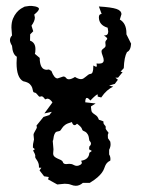

<svg xmlns="http://www.w3.org/2000/svg" viewBox="-20 -611 484 640"><path d="M189.5 -70.8Q191.4 -64 200.7 -64L210.9 -64.9Q219.2 -64.9 224.9 -61.5Q230.5 -58.1 236.3 -58.1Q241.2 -58.1 247.1 -61.3Q252.9 -64.5 252.9 -68.8L250.5 -75.2Q276.4 -79.1 277.8 -101.6L286.1 -107.9L276.9 -113.3L277.8 -122.6Q283.2 -127.4 283.2 -132.3Q283.2 -137.2 277.8 -142.6Q276.4 -156.7 272.5 -163.1Q268.6 -169.4 264.6 -171.6Q260.7 -173.8 257.6 -175Q254.4 -176.3 253.4 -180.7Q252 -187.5 236.8 -198.7Q232.4 -193.8 228.5 -193.8Q222.7 -193.8 219.7 -204.1Q203.6 -199.7 197 -194.6Q190.4 -189.5 187.5 -184.8Q184.6 -180.2 182.1 -177Q179.7 -173.8 172.9 -172.9Q166.5 -172.4 163.6 -167.5Q160.6 -162.6 159.4 -157Q158.2 -151.4 157.7 -146.7Q157.2 -142.1 155.8 -141.6L158.2 -113.3L157.2 -99.6Q157.2 -92.8 161.6 -88.9Q166 -85 171.9 -82.5Q177.7 -80.1 182.9 -77.6Q188 -75.2 189.5 -70.8ZM154.8 -269.5Q146.5 -282.2 137.7 -282.2L130.4 -279.8Q123.5 -290 118.7 -290L112.3 -288.6Q109.9 -288.6 105 -295.2Q100.1 -301.8 96.2 -302.2Q90.8 -302.7 90.1 -307.4Q89.4 -312 87.4 -318.4Q85.4 -324.7 79.3 -330.8Q73.2 -336.9 57.1 -340.3Q35.2 -352.5 35.2 -400.9L36.1 -421.9Q22 -429.7 20 -458.5Q13.2 -469.7 13.2 -477.1Q13.2 -485.8 20 -492.7L18.1 -519Q18.1 -536.6 23.2 -548.8Q28.3 -561 35.4 -569.3Q42.5 -577.6 50 -582.3Q57.6 -586.9 62 -588.9L78.1 -591.3Q81.5 -591.3 86.9 -591.1Q92.3 -590.8 97.4 -589.6Q102.5 -588.4 106.2 -586.4Q109.9 -584.5 109.9 -581.5Q109.9 -575.2 94.2 -562.5L96.2 -552.7Q96.2 -541 85 -525.4L90.8 -506.8L80.6 -496.6L80.1 -475.6Q98.1 -469.2 98.1 -447.3Q98.1 -435.1 96.2 -431.6L112.3 -418Q112.8 -378.4 135.7 -378.4L143.1 -379.4L151.4 -374.5Q160.6 -349.6 171.9 -349.6L190.9 -356Q196.8 -356 200.2 -351.3Q203.6 -346.7 209.5 -346.7Q217.8 -346.7 230 -354.5Q241.7 -347.2 250 -347.2Q254.4 -347.2 258.3 -349.6Q262.2 -352.1 265.9 -355.2Q269.5 -358.4 273.4 -361.3Q277.3 -364.3 281.7 -364.7Q291 -365.2 291 -388.2V-392.6L300.3 -388.2Q302.7 -388.2 302.7 -392.6L301.8 -399.4L309.6 -398.9Q325.7 -398.9 325.7 -410.2Q325.7 -416.5 322 -425.5Q318.4 -434.6 318.4 -439.5Q318.4 -443.4 320.6 -445.6Q322.8 -447.8 325.2 -449.5Q327.6 -451.2 329.8 -453.4Q332 -455.6 332 -460L331.1 -469.2Q331.1 -474.1 334.2 -477.1Q337.4 -480 337.4 -481.9Q337.4 -485.8 326.2 -492.7H327.6Q340.8 -492.7 340.8 -505.9L338.9 -518.6Q309.6 -527.3 309.6 -553.7Q309.6 -564 318.8 -564.5L309.6 -589.4Q351.1 -586.9 367.9 -581.3Q384.8 -575.7 384.8 -563.5L379.4 -545.9Q401.4 -533.2 401.4 -500.5V-496.6L417 -465.3Q415.5 -442.4 403.3 -437.5Q394 -420.9 392.6 -383.8L381.8 -372.1L388.7 -370.6L373.5 -352.1H364.7L373 -345.2L362.8 -331.5L343.8 -325.7L357.4 -322.3Q346.7 -317.4 336.7 -308.6Q326.7 -299.8 317.4 -286.1L305.7 -289.1V-296.4Q300.8 -296.4 281.2 -275.9Q273.9 -284.7 269.5 -284.7Q264.2 -284.7 264.2 -270L298.8 -266.1L283.7 -256.8L283.2 -254.4Q284.2 -240.7 286.6 -237.3Q289.6 -233.4 295.7 -229.5Q301.8 -225.6 304.4 -222.2Q307.1 -218.8 309.6 -211.9L324.7 -206.5V-204.6Q324.7 -200.2 325.9 -198Q327.1 -195.8 328.6 -194.3Q330.1 -192.9 331.3 -191.2Q332.5 -189.5 332.5 -186.5L332 -184.1Q332 -179.7 341.8 -168.5L339.4 -161.6L339.8 -150.4L347.7 -138.7L348.6 -130.4Q348.6 -121.1 343.8 -111.8V-96.2Q348.1 -89.4 348.1 -80.6L347.7 -75.7Q339.8 -71.8 336.4 -67.6Q333 -63.5 330.8 -58.6Q328.6 -53.7 326.7 -48.1Q324.7 -42.5 319.6 -35.4Q314.5 -28.3 305.2 -20Q295.9 -11.7 279.3 -1.5H256.3Q245.1 8.3 232.9 8.3Q225.1 8.3 216.8 4.9Q208.5 1.5 195.8 1.5L170.9 3.9L140.1 -13.2L142.6 -21L127 -23.4L111.8 -43L117.7 -51.8L109.9 -52.2V-54.7Q109.9 -62.5 107.9 -67.6Q106 -72.8 103.5 -76.4Q101.1 -80.1 99.1 -83Q97.2 -85.9 97.2 -88.9L97.7 -90.8Q97.7 -96.7 90.3 -109.4L96.2 -113.8L89.8 -119.1V-125Q89.8 -131.3 91.6 -137.5Q93.3 -143.6 93.3 -146L91.8 -161.6Q91.8 -166 97.4 -175Q103 -184.1 103 -187L101.6 -192.4L125 -221.2L144.5 -227.5L152.8 -238.3L127.9 -232.9Z"/></svg>

Font: Truetypewriter PolyglOTT
Style: Regular
Weight: 400
Designer: Sergey Beatoff a.k.a. Sam_T
Version: Version 3.76